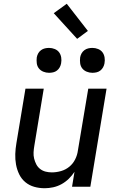

<svg xmlns="http://www.w3.org/2000/svg" viewBox="-20 -990 640 1018"><path d="M217 8Q188 8 161.5 0.5Q135 -7 114.5 -24Q94 -41 82 -65.5Q70 -90 65 -117.5Q60 -145 61 -173.5Q62 -202 67 -231L115 -520H212L162 -217Q159 -200 158 -182.5Q157 -165 161 -149Q165 -133 172.5 -118.5Q180 -104 193 -94Q206 -84 222 -80Q238 -76 255 -76Q279 -76 303.5 -83Q328 -90 347.5 -106Q367 -122 378.5 -145Q390 -168 393 -192L448 -520H545L459 0H362L375 -79Q362 -59 344.5 -42Q327 -25 306 -13.5Q285 -2 262 3Q239 8 217 8ZM470 -604Q454 -604 439.5 -610Q425 -616 416 -627.5Q407 -639 405 -654.5Q403 -670 405 -686Q407 -697 412.5 -707Q418 -717 427.5 -724Q437 -731 448 -733.5Q459 -736 470 -736Q486 -736 500.5 -730Q515 -724 523.5 -712.5Q532 -701 534.5 -685.5Q537 -670 534 -654Q532 -643 526.5 -633Q521 -623 512 -616Q503 -609 492 -606.5Q481 -604 470 -604ZM240 -604Q224 -604 209.5 -610Q195 -616 186 -627.5Q177 -639 175 -654.5Q173 -670 175 -686Q177 -697 182.5 -707Q188 -717 197.5 -724Q207 -731 218 -733.5Q229 -736 240 -736Q256 -736 270.5 -730Q285 -724 293.5 -712.5Q302 -701 304.5 -685.5Q307 -670 304 -654Q302 -643 296.5 -633Q291 -623 282 -616Q273 -609 262 -606.5Q251 -604 240 -604ZM389 -784 265 -920 334 -970 446 -826Z"/></svg>

Font: Iosevka Aile Medium
Style: Italic
Weight: 500
Italic angle: -9°
Designer: Belleve Invis
Foundry: Belleve Invis
Version: Version 31.1.0; ttfautohint (v1.8.4)